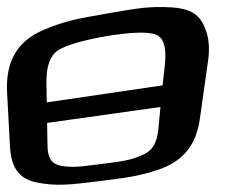

<svg xmlns="http://www.w3.org/2000/svg" viewBox="-89 -497 677 542"><path d="M498 -323C503 -356 501 -384 494 -406C479 -451 458 -471 398 -476C334 -480 300 -474 214 -459C129 -444 97 -439 35 -413C-46 -379 -73 -317 -69 -236L-61 -86C-58 -28 -39 7 14 18C70 29 107 25 194 14C264 5 296 2 352 -16C428 -40 464 -87 475 -160ZM42 -267C42 -311 53 -341 75 -355C99 -370 144 -383 211 -395C279 -406 326 -408 349 -400C372 -393 381 -366 377 -319L370 -256L43 -208ZM358 -132C354 -97 345 -73 312 -59C275 -43 251 -41 196 -34C141 -27 118 -23 83 -29C53 -35 45 -56 45 -90L44 -150L364 -195Z"/></svg>

Font: Gamestation Warped
Style: Regular
Weight: 400
Designer: Jonas Hecksher
Foundry: Jonas Hecksher, Playtypeª, e-types AS
Version: Version 1.003